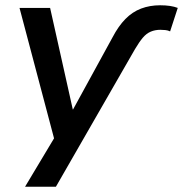

<svg xmlns="http://www.w3.org/2000/svg" viewBox="-20 -528 694 728"><path d="M407 -387Q429 -429 455.5 -456Q482 -483 515 -495.5Q548 -508 587 -508Q608 -508 624.5 -505.5Q641 -503 654 -498L625 -409Q617 -413 607 -414Q597 -415 588 -415Q568 -415 551.5 -408Q535 -401 521.5 -385Q508 -369 492 -342L192 180H75L199 -27L193 27L54 -498H170L256 -113H257Z"/></svg>

Font: Nunito Sans 7pt SemiBold
Style: Italic
Weight: 600
Italic angle: -9°
Designer: Vernon Adams
Foundry: Vernon Adams
Version: Version 3.101;gftools[0.9.27]